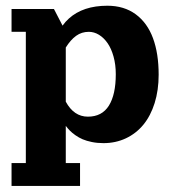

<svg xmlns="http://www.w3.org/2000/svg" viewBox="-20 -480 592 657"><path d="M347.4 -460.4Q404.5 -460.4 444.3 -431.2Q484.1 -401.9 503.5 -349.4Q522.9 -296.9 522.9 -224.4Q522.9 -171.4 509.2 -127.4Q495.4 -83.5 470.6 -53.3Q445.8 -23.2 410.8 -6.7Q375.7 9.8 334 9.8Q313 9.8 294.4 6Q275.9 2.2 262.8 -3.4Q249.8 -9 238 -17.3Q226.3 -25.6 219.1 -33Q211.9 -40.3 205.1 -49.3V78.1H253.9V156.2H19.5V78.1H68.4V-371.1H19.5V-449.2H164.6L194.1 -392.3Q203.6 -405.8 215.8 -416.7Q264.2 -460.4 347.4 -460.4ZM205.1 -132.1Q232.9 -80.8 280.8 -80.8Q329.1 -80.8 352.7 -118.7Q376.2 -156.5 376.2 -226.1Q376.2 -258.8 368.5 -286.5Q360.8 -314.2 348 -332.5Q335.2 -350.8 318.6 -361Q302 -371.1 283.9 -371.1Q259.5 -371.1 240.6 -357.5Q221.7 -344 205.1 -317.4Z"/></svg>

Font: Orelega One
Style: Regular
Weight: 400
Version: Version 1.1 ; ttfautohint (v1.8.3)